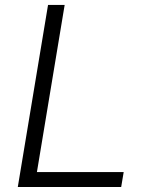

<svg xmlns="http://www.w3.org/2000/svg" viewBox="-20 -747 602 767"><path d="M51.1 0 171.9 -727.3H238.3L127.5 -59.7H474.1L464.1 0Z"/></svg>

Font: Inter P Light
Style: Italic
Weight: 300
Italic angle: 9.39999°
Designer: Rasmus Andersson
Foundry: rsms
Version: Version 3.018;git-588b23468